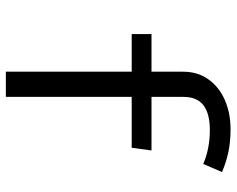

<svg xmlns="http://www.w3.org/2000/svg" viewBox="-94 -694 789 640"><g transform="rotate(90 300.0 -374.5)"><path d="M411.5 -749Q454 -749 488.5 -741.5Q523 -734 554 -720.5L527 -658Q501.5 -669 473 -674.5Q444.5 -680 414 -680Q359 -680 331.2 -658.5Q303.5 -637 303.5 -592.5V-485.5H482L473 -419.5H303.5V0H219.5V-419.5H94V-485.5H219.5V-590.5Q219.5 -639.5 244.8 -675Q270 -710.5 313.5 -729.8Q357 -749 411.5 -749Z"/></g></svg>

Font: Fira Code Light
Style: Regular
Weight: 400
Monospace: yes
Version: Version 5.002